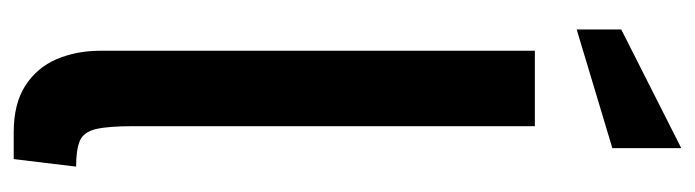

<svg xmlns="http://www.w3.org/2000/svg" viewBox="-387 -617 1014 280"><g transform="rotate(90 120.0 -477.0)"><path d="M173 10Q131 10 104.8 -7Q78.5 -24 66.2 -52.8Q54 -81.5 54 -116.5V-750H164V-164.5Q164 -128 168.2 -110Q172.5 -92 185.2 -86.5Q198 -81 223 -81L212 10ZM23 -811V-876L196 -963.5V-863Z"/></g></svg>

Font: Cabin SemiCondensed SemiBold
Style: Regular
Weight: 600
Width: 4
Designer: Pablo Impallari
Foundry: Pablo Impallari. http://www.impallari.com Igino Marini. http://www.ikern.com
Version: Version 3.001